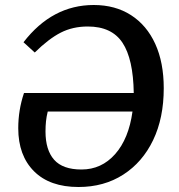

<svg xmlns="http://www.w3.org/2000/svg" viewBox="-20 -734 715 768"><path d="M294 14Q179 14 116 -49Q53 -112 53 -221Q53 -294 76 -362H515Q513 -498 470 -563Q427 -628 331 -628Q271 -628 223 -603.5Q175 -579 119 -524L74 -565Q189 -714 355 -714Q441 -714 504 -673.5Q567 -633 601 -558.5Q635 -484 635 -381Q635 -262 592.5 -173.5Q550 -85 473 -35.5Q396 14 294 14ZM306 -56Q386 -56 440.5 -117.5Q495 -179 510 -288H171Q166 -268 164 -249Q162 -230 162 -208Q162 -134 196.5 -95Q231 -56 306 -56Z"/></svg>

Font: Literata 12pt Medium
Style: Italic
Weight: 500
Italic angle: -2°
Designer: Latin by Veronika Burian and Jose Scaglione. Greek by Irene Vlachou. Cyrillic by Vera Evstafieva
Foundry: TypeTogether
Version: Version 3.002